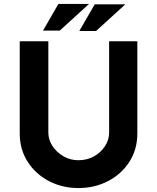

<svg xmlns="http://www.w3.org/2000/svg" viewBox="-20 -945 796 973"><path d="M225 -272Q225 -237 246 -205Q267 -173 301.5 -153Q336 -133 377 -133Q422 -133 457 -153Q492 -173 512.5 -205Q533 -237 533 -272V-736H676V-269Q676 -188 636 -125.5Q596 -63 528 -27.5Q460 8 377 8Q295 8 227.5 -27.5Q160 -63 120 -125.5Q80 -188 80 -269V-736H225ZM431 -925 283 -790H198L276 -925ZM615 -923 467 -788H382L460 -923Z"/></svg>

Font: Josefin Sans Thin
Style: Bold
Weight: 700
Version: Version 2.000